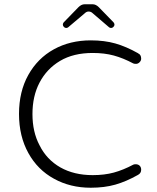

<svg xmlns="http://www.w3.org/2000/svg" viewBox="-20 -883 735 899"><path d="M641 -88Q641 -72 626 -64Q571 -33 520 -18.5Q469 -4 405 -4Q309 -4 233 -46Q156 -88 113 -166Q69 -245 69 -349.5Q69 -454 112.5 -532Q156 -610 232 -652Q308 -694 405 -694Q469 -694 520 -679.5Q571 -665 626 -634Q626 -634 627 -633Q641 -627 641 -608Q641 -599 633.5 -591.5Q626 -584 617 -584Q608 -584 604 -586Q557 -611 513 -623Q469 -635 414 -635Q324 -635 261.5 -598Q199 -561 165 -496Q132 -433 132 -349Q132 -265 165 -203Q198 -136 263 -99Q327 -63 414 -63Q469 -63 513 -75Q557 -87 604 -112Q608 -114 615 -114Q627 -114 634 -107Q641 -100 641 -88ZM279 -757Q270 -767 278 -778L347 -849Q361 -863 376 -863H414Q429 -863 443 -849L512 -778Q516 -773 516 -767.5Q516 -762 511 -757Q506 -752 500.5 -752Q495 -752 491 -755L414 -821Q406 -829 395 -829Q385 -829 377 -821L299 -755Q295 -752 289.5 -752Q284 -752 279 -757Z"/></svg>

Font: Kurewa Gothic CJK TC Regular
Style: Regular
Weight: 400
Designer: Max Yao
Foundry: Max-Everyday
Version: Version 1.071; ttfautohint (v1.8.3)